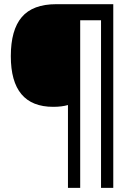

<svg xmlns="http://www.w3.org/2000/svg" viewBox="-20 -780 640 927"><path d="M526.9 127H467.8V-682.1H367.2V127H308.1V-272.9Q278.3 -264.2 236.8 -264.2Q32.2 -264.2 32.2 -508.8Q32.2 -635.3 85.2 -697.5Q138.2 -759.8 252 -759.8H526.9Z"/></svg>

Font: TypoPRO Noto Mono
Style: Regular
Weight: 400
Designer: Monotype Design Team
Foundry: Monotype Imaging Inc.
Version: Version 1.00